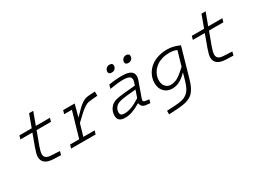

<svg xmlns="http://www.w3.org/2000/svg" viewBox="-46 -1394 3162 2368"><g transform="rotate(-30 1534.5 -210.5)"><path d="M275.9 -220.2Q252.9 -155.8 252.9 -121.1Q252.9 -86.4 274.9 -69.3Q296.9 -52.2 341.8 -49.8L466.8 -43L453.1 7.8L348.1 3.9Q192.9 -2 192.9 -116.2Q192.9 -152.8 221.2 -231.9L286.1 -410.2H116.2L129.9 -460H305.2L370.1 -637.2H429.2L363.8 -460H564.9L550.8 -410.2H346.2Z M615.7 -49.8H744.6L848.6 -410.2H738.8L752.9 -460H917L870.6 -286.1Q928.2 -346.2 960 -376.5Q991.7 -406.7 1022.5 -426.3Q1053.2 -445.8 1076.2 -451.2Q1099.1 -456.5 1137.7 -459L1206.5 -462.9V-402.8L1127 -396Q1089.4 -392.6 1071 -388.7Q1052.7 -384.8 1021 -365.2Q989.3 -345.7 955.1 -314.9Q920.9 -284.2 852.5 -219.2L803.7 -49.8H964.8L949.7 0H600.6Z M1505.4 -561Q1482.9 -561 1471.7 -570.6Q1460.4 -580.1 1460.4 -596.2Q1460.4 -622.1 1479.5 -641.1Q1498.5 -660.2 1525.4 -660.2Q1570.3 -660.2 1570.3 -625Q1570.3 -599.1 1553.5 -580.1Q1536.6 -561 1505.4 -561ZM1741.7 -561Q1720.2 -561 1709 -570.6Q1697.8 -580.1 1697.8 -596.2Q1697.8 -622.6 1716.8 -641.4Q1735.8 -660.2 1762.7 -660.2Q1783.7 -660.2 1795.2 -650.6Q1806.6 -641.1 1806.6 -625Q1806.6 -596.2 1788.8 -578.6Q1771 -561 1741.7 -561ZM1664.6 -102.1Q1658.7 -83.5 1658.7 -74.2Q1658.7 -63 1667.2 -57.9Q1675.8 -52.7 1696.8 -49.8L1740.7 -43.9L1726.6 2.9L1677.7 -2Q1639.2 -5.4 1620.6 -22Q1602.1 -38.6 1597.7 -69.8H1591.3Q1523.9 -29.8 1472.9 -12.5Q1421.9 4.9 1368.7 4.9Q1266.6 4.9 1266.6 -84Q1266.6 -155.3 1317.4 -206.1Q1342.8 -231.4 1384 -244.4Q1425.3 -257.3 1517.6 -266.1L1669.4 -279.8L1683.6 -321.8Q1689.5 -341.8 1689.5 -356Q1689.5 -386.2 1662.8 -400.6Q1636.2 -415 1574.7 -415Q1510.3 -415 1388.7 -395L1403.3 -448.2Q1498 -464.8 1590.3 -464.8Q1672.4 -464.8 1711.4 -440.9Q1750.5 -417 1750.5 -369.1Q1750.5 -343.3 1741.7 -318.8ZM1391.6 -44.9Q1485.4 -44.9 1617.7 -131.8L1652.3 -233.9L1527.3 -222.2Q1450.2 -214.4 1416 -203.1Q1381.8 -191.9 1363.8 -173.8Q1329.6 -139.6 1329.6 -94.2Q1329.6 -69.3 1343.3 -57.1Q1356.9 -44.9 1391.6 -44.9Z M2238.3 -28.8 2265.1 -124Q2206.5 -65.4 2157.5 -40.8Q2108.4 -16.1 2055.2 -16.1Q1983.4 -16.1 1939.5 -62Q1895.5 -107.9 1895.5 -184.1Q1895.5 -241.7 1919.2 -293Q1942.9 -344.2 1986.1 -383.3Q2029.3 -422.4 2094 -445.1Q2158.7 -467.8 2236.3 -467.8Q2320.3 -467.8 2411.1 -425.8L2299.3 -32.2Q2284.2 21.5 2269.5 58.6Q2254.9 95.7 2234.9 125.2Q2214.8 154.8 2192.6 172.6Q2170.4 190.4 2137.2 203.4Q2104 216.3 2065.9 222.4Q2027.8 228.5 1973.1 231.9L1858.4 238.8V188L1967.3 182.1Q2033.2 178.7 2074.2 168.9Q2115.2 159.2 2147.5 135Q2179.7 110.8 2199.7 72.8Q2219.7 34.7 2238.3 -28.8ZM1957.5 -187Q1957.5 -131.8 1986.8 -98.9Q2016.1 -65.9 2061.5 -65.9Q2109.4 -65.9 2155.3 -90.3Q2201.2 -114.7 2285.2 -192.9L2344.2 -397.9Q2295.9 -418 2240.2 -418Q2184.1 -418 2136.5 -404.1Q2088.9 -390.1 2056.4 -366.9Q2023.9 -343.8 2001.2 -313.5Q1978.5 -283.2 1968 -251.2Q1957.5 -219.2 1957.5 -187Z M2731 -220.2Q2708 -155.8 2708 -121.1Q2708 -86.4 2730 -69.3Q2752 -52.2 2796.9 -49.8L2921.9 -43L2908.2 7.8L2803.2 3.9Q2647.9 -2 2647.9 -116.2Q2647.9 -152.8 2676.3 -231.9L2741.2 -410.2H2571.3L2585 -460H2760.3L2825.2 -637.2H2884.3L2818.8 -460H3020L3005.9 -410.2H2801.3Z"/></g></svg>

Font: IntelOne Mono Light
Style: Italic
Weight: 300
Italic angle: -16°
Designer: Fred Shallcrass
Foundry: Frere-Jones Type LLC
Version: Version 1.200;hotconv 1.1.0;makeotfexe 2.6.0;FJTRelease1.2